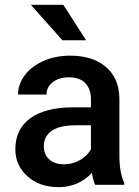

<svg xmlns="http://www.w3.org/2000/svg" viewBox="-20 -770 581 800"><path d="M376.5 0Q368.7 -15.1 362.8 -49.3Q306.2 9.8 224.1 9.8Q144.5 9.8 94.2 -35.6Q43.9 -81.1 43.9 -147.9Q43.9 -232.4 106.7 -277.6Q169.4 -322.8 286.1 -322.8H358.9V-357.4Q358.9 -398.4 335.9 -423.1Q313 -447.8 266.1 -447.8Q225.6 -447.8 199.7 -427.5Q173.8 -407.2 173.8 -376H55.2Q55.2 -419.4 84 -457.3Q112.8 -495.1 162.4 -516.6Q211.9 -538.1 272.9 -538.1Q365.7 -538.1 420.9 -491.5Q476.1 -444.8 477.5 -360.4V-122.1Q477.5 -50.8 497.6 -8.3V0ZM246.1 -85.4Q281.2 -85.4 312.3 -102.5Q343.3 -119.6 358.9 -148.4V-248H294.9Q229 -248 195.8 -225.1Q162.6 -202.1 162.6 -160.2Q162.6 -126 185.3 -105.7Q208 -85.4 246.1 -85.4ZM338.9 -602.1H240.2L108.4 -750H243.7Z"/></svg>

Font: TypoPRO Roboto
Style: Regular
Weight: 500
Designer: Google
Version: Version 2.136; 2016